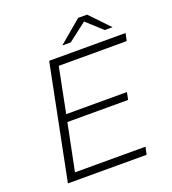

<svg xmlns="http://www.w3.org/2000/svg" viewBox="-155 -990 988 1105"><g transform="rotate(-20 339.0 -437.5)"><path d="M130 -46H562L552 0H70L210 -700H678L668 -654H252L197 -378H569L560 -333H188ZM311 -757 451 -875H506L619 -757H571L476 -844L363 -757Z"/></g></svg>

Font: Montserrat Thin Light
Style: Italic
Weight: 300
Italic angle: -11.3°
Version: Version 9.000